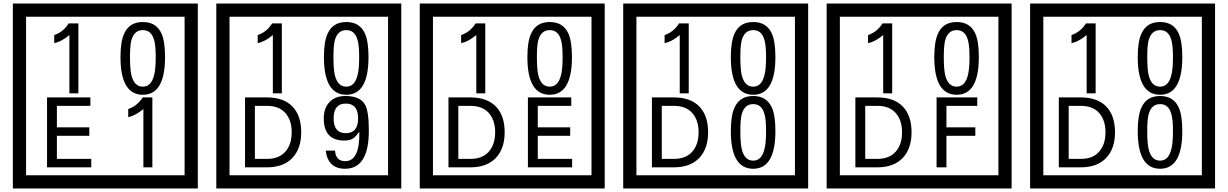

<svg xmlns="http://www.w3.org/2000/svg" viewBox="-20 -980 6970 1090"><path d="M1103 90H53V-960H1103ZM1028 15V-885H128V15ZM425 -450H374V-781Q328 -743 288 -735V-781Q339 -798 370 -847H425ZM917 -656Q917 -442 791 -442Q664 -442 664 -656Q664 -744 685 -789Q714 -855 791 -855Q868 -855 897 -789Q917 -745 917 -656ZM864 -656Q864 -723 855 -752Q840 -809 791 -809Q742 -809 726 -752Q718 -723 718 -656Q718 -587 726 -553Q742 -488 791 -488Q839 -488 855 -554Q864 -587 864 -656ZM498 -30H247V-427H493V-379H303V-257H487V-209H303V-78H498ZM845 -30H794V-361Q748 -323 708 -315V-361Q759 -378 790 -427H845Z M2258 90H1208V-960H2258ZM2183 15V-885H1283V15ZM1580 -450H1529V-781Q1483 -743 1443 -735V-781Q1494 -798 1525 -847H1580ZM2072 -656Q2072 -442 1946 -442Q1819 -442 1819 -656Q1819 -744 1840 -789Q1869 -855 1946 -855Q2023 -855 2052 -789Q2072 -745 2072 -656ZM2019 -656Q2019 -723 2010 -752Q1995 -809 1946 -809Q1897 -809 1881 -752Q1873 -723 1873 -656Q1873 -587 1881 -553Q1897 -488 1946 -488Q1994 -488 2010 -554Q2019 -587 2019 -656ZM1690 -229Q1690 -136 1639.5 -83Q1589 -30 1495 -30H1371V-427H1495Q1590 -427 1640 -375.5Q1690 -324 1690 -229ZM1636 -229Q1636 -298 1600 -338.5Q1564 -379 1496 -379H1427V-78H1496Q1564 -78 1600 -119Q1636 -160 1636 -229ZM2074 -238Q2074 -22 1939 -22Q1842 -22 1829 -125H1882Q1886 -65 1940 -65Q2023 -65 2020 -232Q1999 -205 1989 -197Q1969 -182 1935 -182Q1818 -182 1818 -308Q1818 -366 1850.5 -400.5Q1883 -435 1941 -435Q2025 -435 2053 -385Q2074 -346 2074 -238ZM2013 -308Q2013 -392 1943 -392Q1874 -392 1874 -308Q1874 -224 1943 -224Q2013 -224 2013 -308Z M3413 90H2363V-960H3413ZM3338 15V-885H2438V15ZM2735 -450H2684V-781Q2638 -743 2598 -735V-781Q2649 -798 2680 -847H2735ZM3227 -656Q3227 -442 3101 -442Q2974 -442 2974 -656Q2974 -744 2995 -789Q3024 -855 3101 -855Q3178 -855 3207 -789Q3227 -745 3227 -656ZM3174 -656Q3174 -723 3165 -752Q3150 -809 3101 -809Q3052 -809 3036 -752Q3028 -723 3028 -656Q3028 -587 3036 -553Q3052 -488 3101 -488Q3149 -488 3165 -554Q3174 -587 3174 -656ZM2845 -229Q2845 -136 2794.5 -83Q2744 -30 2650 -30H2526V-427H2650Q2745 -427 2795 -375.5Q2845 -324 2845 -229ZM2791 -229Q2791 -298 2755 -338.5Q2719 -379 2651 -379H2582V-78H2651Q2719 -78 2755 -119Q2791 -160 2791 -229ZM3228 -30H2977V-427H3223V-379H3033V-257H3217V-209H3033V-78H3228Z M4568 90H3518V-960H4568ZM4493 15V-885H3593V15ZM3890 -450H3839V-781Q3793 -743 3753 -735V-781Q3804 -798 3835 -847H3890ZM4382 -656Q4382 -442 4256 -442Q4129 -442 4129 -656Q4129 -744 4150 -789Q4179 -855 4256 -855Q4333 -855 4362 -789Q4382 -745 4382 -656ZM4329 -656Q4329 -723 4320 -752Q4305 -809 4256 -809Q4207 -809 4191 -752Q4183 -723 4183 -656Q4183 -587 4191 -553Q4207 -488 4256 -488Q4304 -488 4320 -554Q4329 -587 4329 -656ZM4000 -229Q4000 -136 3949.5 -83Q3899 -30 3805 -30H3681V-427H3805Q3900 -427 3950 -375.5Q4000 -324 4000 -229ZM3946 -229Q3946 -298 3910 -338.5Q3874 -379 3806 -379H3737V-78H3806Q3874 -78 3910 -119Q3946 -160 3946 -229ZM4382 -236Q4382 -22 4256 -22Q4129 -22 4129 -236Q4129 -324 4150 -369Q4179 -435 4256 -435Q4333 -435 4362 -369Q4382 -325 4382 -236ZM4329 -236Q4329 -303 4320 -332Q4305 -389 4256 -389Q4207 -389 4191 -332Q4183 -303 4183 -236Q4183 -167 4191 -133Q4207 -68 4256 -68Q4304 -68 4320 -134Q4329 -167 4329 -236Z M5723 90H4673V-960H5723ZM5648 15V-885H4748V15ZM5045 -450H4994V-781Q4948 -743 4908 -735V-781Q4959 -798 4990 -847H5045ZM5537 -656Q5537 -442 5411 -442Q5284 -442 5284 -656Q5284 -744 5305 -789Q5334 -855 5411 -855Q5488 -855 5517 -789Q5537 -745 5537 -656ZM5484 -656Q5484 -723 5475 -752Q5460 -809 5411 -809Q5362 -809 5346 -752Q5338 -723 5338 -656Q5338 -587 5346 -553Q5362 -488 5411 -488Q5459 -488 5475 -554Q5484 -587 5484 -656ZM5155 -229Q5155 -136 5104.5 -83Q5054 -30 4960 -30H4836V-427H4960Q5055 -427 5105 -375.5Q5155 -324 5155 -229ZM5101 -229Q5101 -298 5065 -338.5Q5029 -379 4961 -379H4892V-78H4961Q5029 -78 5065 -119Q5101 -160 5101 -229ZM5528 -379H5353V-257H5517V-209H5353V-30H5297V-427H5528Z M6878 90H5828V-960H6878ZM6803 15V-885H5903V15ZM6200 -450H6149V-781Q6103 -743 6063 -735V-781Q6114 -798 6145 -847H6200ZM6692 -656Q6692 -442 6566 -442Q6439 -442 6439 -656Q6439 -744 6460 -789Q6489 -855 6566 -855Q6643 -855 6672 -789Q6692 -745 6692 -656ZM6639 -656Q6639 -723 6630 -752Q6615 -809 6566 -809Q6517 -809 6501 -752Q6493 -723 6493 -656Q6493 -587 6501 -553Q6517 -488 6566 -488Q6614 -488 6630 -554Q6639 -587 6639 -656ZM6310 -229Q6310 -136 6259.5 -83Q6209 -30 6115 -30H5991V-427H6115Q6210 -427 6260 -375.5Q6310 -324 6310 -229ZM6256 -229Q6256 -298 6220 -338.5Q6184 -379 6116 -379H6047V-78H6116Q6184 -78 6220 -119Q6256 -160 6256 -229ZM6692 -236Q6692 -22 6566 -22Q6439 -22 6439 -236Q6439 -324 6460 -369Q6489 -435 6566 -435Q6643 -435 6672 -369Q6692 -325 6692 -236ZM6639 -236Q6639 -303 6630 -332Q6615 -389 6566 -389Q6517 -389 6501 -332Q6493 -303 6493 -236Q6493 -167 6501 -133Q6517 -68 6566 -68Q6614 -68 6630 -134Q6639 -167 6639 -236Z"/></svg>

Font: Unicode BMP Fallback SIL
Style: Regular
Weight: 400
Foundry: NRSI, SIL International
Version: Version 5.1 Based on Unicode 5.1